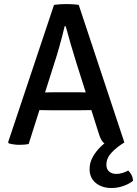

<svg xmlns="http://www.w3.org/2000/svg" viewBox="-20 -707 674 944"><path d="M610.4 131.6Q619.5 139.4 626.4 152.7Q633.4 166 633.9 182Q616.5 196.6 587.7 207Q559 217.4 528.1 217.4Q481.4 217.4 451 192.7Q420.5 168 420.5 123.6Q420.5 92 436.8 63.5Q453.1 34.9 477.9 11.6Q502.6 -11.6 528.2 -26.6L591.5 -6.6Q553.1 16.8 528.1 43.9Q503.1 70.9 503.1 102.9Q503.1 125.2 516.9 136.7Q530.7 148.1 551.5 148.1Q568.1 148.1 583.6 142.9Q599.1 137.8 610.4 131.6ZM245.6 -683Q258.2 -685 276.1 -686.1Q294 -687.1 307.5 -687.1Q319.8 -687.1 337.9 -686Q356.1 -684.9 367.2 -682.6L591.5 -6.6Q579.9 0.3 563.1 3.7Q546.3 7.1 529.6 7.1Q504.2 7.1 490.2 -4.4Q476.3 -15.9 466 -49.4L355.9 -396.8Q342.1 -440.4 327.9 -489.4Q313.7 -538.4 303.1 -577.9H297.8Q292.8 -555.3 285.7 -528.6Q278.7 -501.8 271.5 -476.6Q264.4 -451.4 258.9 -433.4L120.9 1Q111 3.2 99.1 4.1Q87.1 5.1 74.8 5.1Q60.9 5.1 47.4 3Q33.8 1 23.2 -2.1L19.8 -7.4ZM232.2 -164.9Q227.4 -164.9 213.2 -165.1Q198.9 -165.4 184.5 -165.6Q170.1 -165.9 165.4 -165.9H115.8L148.9 -252.4H192.6Q197.4 -252.4 209.9 -252.7Q222.5 -252.9 235 -253.2Q247.5 -253.4 252.3 -253.4H352Q356.4 -253.4 369.3 -253.2Q382.1 -252.9 395.3 -252.7Q408.4 -252.4 413.1 -252.4H457.8L486.4 -165.9H436.9Q431.9 -165.9 417.3 -165.6Q402.7 -165.4 388.3 -165.1Q373.9 -164.9 369.5 -164.9Z"/></svg>

Font: Signika SC
Style: Regular
Weight: 300
Designer: Anna Giedryś
Foundry: Anna Giedryś
Version: Version 2.000